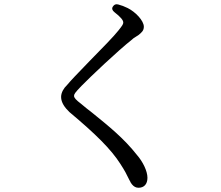

<svg xmlns="http://www.w3.org/2000/svg" viewBox="-20 -818 1040 905"><path d="M512 -787C506 -778 509 -769 519 -761C551 -736 561 -722 561 -712C561 -704 557 -698 538 -674C516 -646 460 -589 404 -532L378 -505C345 -471 316 -441 295 -416C281 -403 268 -382 268 -361C268 -335 285 -311 307 -290C431 -186 503 -115 547 -46C568 -14 578 6 585 21C587 25 589 28 590 31C591 33 592 34 593 36C595 40 596 44 602 51C611 62 621 67 633 67C659 67 675 50 675 20C675 -12 653 -56 626 -87C564 -166 493 -223 414 -287C395 -301 380 -314 363 -328C338 -347 329 -357 329 -366C329 -374 333 -381 364 -413C403 -453 533 -577 604 -633C606 -635 609 -638 613 -640C620 -645 626 -648 633 -653C648 -665 658 -674 658 -692C658 -721 618 -762 582 -780C566 -788 552 -793 537 -797C525 -800 518 -796 512 -787Z"/></svg>

Font: 寒蝉锦书宋 Text
Style: Regular
Weight: 400
Designer: 寒蝉锦书宋{Warren} 思源宋体{Ryoko NISHIZUKA 西塚涼子 (kana & ideographs); Frank Grießhammer (Latin, Greek & Cyrillic); Wenlong ZHANG 
Foundry: Adobe & ChillType
Version: Version 2.000;Glyphs 3.1.1 (3135)